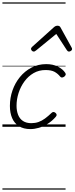

<svg xmlns="http://www.w3.org/2000/svg" viewBox="-20 -1050 617 1590"><path d="M232 19Q175 19 137 -5Q99 -29 80.5 -72Q62 -115 62 -173Q62 -240 83.5 -301.5Q105 -363 145 -412Q185 -461 240.5 -490Q296 -519 363 -519Q418 -519 459 -498.5Q500 -478 520 -447Q526 -438 524 -431Q522 -424 512 -415Q501 -408 493 -408Q485 -408 478 -416Q459 -440 432 -455Q405 -470 357 -470Q302 -470 258 -444.5Q214 -419 182.5 -376Q151 -333 134 -280.5Q117 -228 117 -174Q117 -132 130 -99Q143 -66 170.5 -48Q198 -30 239 -30Q271 -30 298.5 -39.5Q326 -49 352.5 -68.5Q379 -88 408 -116Q417 -124 425 -122.5Q433 -121 440 -115Q448 -108 449 -100Q450 -92 442 -83Q411 -47 374.5 -24.5Q338 -2 301.5 8.5Q265 19 232 19ZM259 -623Q251 -623 244 -630Q237 -637 237 -645Q237 -650 239.5 -654Q242 -658 246 -662L427 -825Q435 -832 442 -834.5Q449 -837 457 -837Q464 -837 470.5 -834Q477 -831 481 -823L571 -660Q574 -655 575.5 -651Q577 -647 577 -644Q577 -635 568 -629Q559 -623 552 -623Q546 -623 541.5 -626Q537 -629 534 -634L446 -769L281 -634Q274 -629 269.5 -626Q265 -623 259 -623ZM0 510H523V520H0ZM0 -20H523V0H0ZM0 -505H523V-500H0ZM0 -1030H523V-1020H0Z"/></svg>

Font: Playwrite CO Guides
Style: Regular
Weight: 400
Designer: Veronika Burian, José Scaglione
Foundry: TypeTogether
Version: Version 1.003